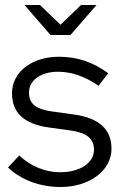

<svg xmlns="http://www.w3.org/2000/svg" viewBox="-20 -738 486 768"><path d="M140 -718H78L182 -598H262L366 -718H304L222 -639ZM223 10C338 10 426 -56 426 -143C426 -221 376 -266 276 -280L189 -292C123 -301 96 -323 96 -368C96 -417 143 -451 212 -451C267 -451 318 -433 374 -395L413 -445C351 -490 289 -511 216 -511C106 -511 28 -449 28 -365C28 -287 76 -242 176 -228L263 -216C327 -207 356 -183 356 -139C356 -86 300 -49 220 -49C161 -49 103 -73 57 -116L12 -68C65 -18 140 10 223 10Z"/></svg>

Font: Red Hat Display
Style: Regular
Weight: 400
Designer: Pentagram, MCKL
Foundry: Pentagram, MCKL
Version: Version 1.023